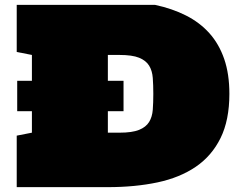

<svg xmlns="http://www.w3.org/2000/svg" viewBox="-20 -770 997 790"><path d="M50.8 -437.5H111.3V-543.9L48.8 -556.2V-750H617.7Q688.5 -734.9 745.1 -706.3Q801.8 -677.7 841.6 -633.3Q881.3 -588.9 902.6 -527.1Q923.8 -465.3 923.8 -383.8Q923.8 -275.9 887.7 -202.4Q851.6 -128.9 785.9 -84Q720.2 -39.1 627.9 -19.5Q535.6 0 423.8 0H48.8V-211.9L111.3 -224.1V-312.5H50.8ZM471.7 -224.1Q523.9 -224.1 552.2 -235.6Q580.6 -247.1 593.5 -268.1Q606.4 -289.1 608.6 -318.4Q610.8 -347.7 610.8 -383.8Q610.8 -419.9 608.6 -449.5Q606.4 -479 593.5 -500Q580.6 -521 552.2 -532.5Q523.9 -543.9 471.7 -543.9H423.8V-437.5H488.3V-312.5H423.8V-224.1Z"/></svg>

Font: Holtwood One SC
Style: Regular
Weight: 400
Version: Version 1.000